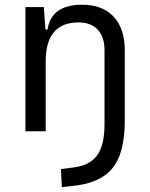

<svg xmlns="http://www.w3.org/2000/svg" viewBox="-20 -547 626 800"><path d="M237.8 232.9 233.9 157.7 285.2 150.9Q354 142.6 384.8 100.3Q415.5 58.1 415.5 -30.3V-337.4Q415.5 -393.1 387.2 -423.3Q358.9 -453.6 307.6 -453.6Q170.4 -453.6 170.4 -291.5V0H85.9V-517.6H162.6L169.4 -423.8H178.2Q193.4 -527.3 322.3 -527.3Q407.2 -527.3 453.6 -477.5Q500 -427.7 500 -336.9V-44.4Q500 93.3 446.8 156Q393.6 218.8 275.4 228.5Z"/></svg>

Font: Cascadia Code NF SemiLight
Style: Regular
Weight: 350
Monospace: yes
Designer: Aaron Bell
Foundry: Saja Typeworks
Version: Version 2404.023; ttfautohint (v1.8.4)